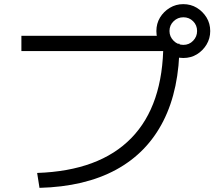

<svg xmlns="http://www.w3.org/2000/svg" viewBox="-20 -875 1040 927"><path d="M159.3 -40Q459.6 -50.1 613.8 -208.2Q768 -366.3 768.6 -666L806.7 -628.6H83.3V-702H800V-664H846.7Q846.4 -444 768.5 -290.7Q690.7 -137.3 540.2 -55.5Q389.7 26.3 170.7 32ZM865 -595Q829.5 -595 800 -612.6Q770.4 -630.3 752.7 -659.8Q735 -689.3 735 -724.7Q735 -761.3 752.6 -790.4Q770.3 -819.4 799.8 -837.2Q829.3 -855 864.7 -855Q901.3 -855 930.4 -837.3Q959.4 -819.5 977.2 -790.6Q995 -761.6 995 -725Q995 -689.5 977.3 -660Q959.5 -630.4 930.6 -612.7Q901.6 -595 865 -595ZM865.3 -658.3Q893.3 -658.3 912.4 -678.2Q931.6 -698 931.6 -725.3Q931.6 -753.3 912.4 -772.4Q893.3 -791.6 865.3 -791.6Q838 -791.6 818.2 -772.4Q798.3 -753.3 798.3 -725.3Q798.3 -698 818.2 -678.2Q838 -658.3 865.3 -658.3Z"/></svg>

Font: M PLUS 2 Thin
Style: Regular
Weight: 100
Designer: Coji Morishita
Foundry: UNDERFOREST DESIGN
Version: Version 1.001